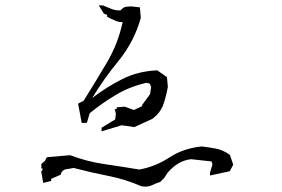

<svg xmlns="http://www.w3.org/2000/svg" viewBox="-20 -739 1040 707"><path d="M168.5 -80.6V-72.8L139.2 -65.4L131.8 -107.4L138.2 -117.2L132.3 -119.1V-135.3L145 -146L152.8 -160.2L238.3 -167.5Q300.3 -144 364.3 -134.8Q428.2 -125.5 493.2 -114.7Q552.2 -125.5 603.8 -159.2Q655.3 -192.9 722.7 -199.7Q749 -196.8 775.6 -191.7Q802.2 -186.5 826.7 -168.5L838.9 -132.3L825.7 -108.4L753.4 -92.8V-102.5V-103.5L762.2 -132.8L759.3 -144.5L683.6 -152.8Q635.3 -147.5 597.2 -103L584.5 -83.5L570.3 -69.3Q552.7 -63.5 538.6 -56.6Q527.8 -51.8 515.6 -51.8Q508.3 -51.8 500.5 -53.2Q442.9 -78.6 378.4 -91.3Q314 -104 251 -120.6Q237.8 -117.7 224.6 -116.2Q214.4 -115.2 206.1 -104L203.6 -95.7ZM354 -262.7V-265.6V-268.6L404.3 -299.3L406.7 -320.8L402.3 -337.4H409.7V-343.8L439 -346.2L473.1 -334L503.4 -348.1V-350.6V-352.5L532.7 -392.6L536.6 -418.9L531.2 -431.2L519.5 -434.1Q458.5 -420.4 408 -390.4Q357.4 -360.4 310.5 -322.3L299.8 -286.6H280.8L267.6 -357.4L288.1 -368.2Q332.5 -439 373.8 -509Q415 -579.1 431.6 -657.7Q430.2 -657.7 428.2 -657.7Q416 -657.7 405.3 -662.6Q390.1 -668.9 374.5 -677.2V-684.1L362.3 -689L343.8 -719.2H358.4Q375 -711.9 393.1 -705.1Q404.8 -700.7 416.5 -700.7Q420.4 -700.7 424.8 -701.2Q432.6 -711.9 443.4 -713.9Q453.6 -715.3 463.9 -715.3H464.4L495.1 -711.9L498.5 -673.3Q474.6 -586.4 416 -514.2Q361.8 -448.2 319.3 -377.9Q372.6 -418.9 430.7 -448Q488.8 -477.1 559.1 -480L594.7 -455.1L598.1 -419.9Q592.3 -385.3 582 -356Q571.8 -324.7 541 -301.3L474.6 -271L428.2 -277.8L354 -255.4Z"/></svg>

Font: Bakudai
Style: Medium
Weight: 500
Version: Version 1.48